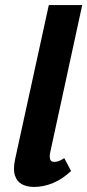

<svg xmlns="http://www.w3.org/2000/svg" viewBox="-20 -731 345 759"><path d="M115 8Q87 8 67 -2.5Q47 -13 39 -37.5Q31 -62 40 -103L173 -711H305L179 -131Q175 -113 178 -102Q181 -91 195 -91Q202 -91 211.5 -94Q221 -97 234 -106L261 -55Q227 -23 189.5 -7.5Q152 8 115 8Z"/></svg>

Font: Ysabeau Office ExtraBold
Style: Italic
Weight: 800
Italic angle: -12°
Designer: Christian Thalmann (Catharsis Fonts)
Version: Version 2.001;gftools[0.9.30]; featfreeze: tnum,lnum,ss02